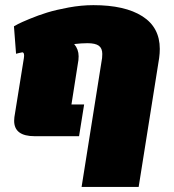

<svg xmlns="http://www.w3.org/2000/svg" viewBox="-20 -537 686 757"><path d="M35 -433.3Q40.8 -436.7 51.7 -442.5Q62.5 -448.3 96.7 -462.5Q130.8 -476.7 165.8 -487.5Q200.8 -498.3 250.8 -507.5Q300.8 -516.7 348.3 -516.7Q472.5 -516.7 541.2 -472.9Q610 -429.2 610 -344.2Q610 -326.7 607.5 -308.3L526.7 200H301.7L382.5 -308.3Q383.3 -314.2 383.3 -324.2Q383.3 -346.7 369.6 -356.7Q355.8 -366.7 325 -366.7Q301.7 -366.7 272.5 -363.3Q290 -342.5 290 -315Q290 -305 289.2 -300L261.7 -125H311.7L291.7 0H116.7Q35.8 0 35.8 -60.8Q35.8 -70 36.7 -75L74.2 -308.3Q77.5 -329.2 68.3 -330.8Q63.3 -330 54.6 -327.9Q45.8 -325.8 43.3 -325Z"/></svg>

Font: BoonTook
Style: Italic
Weight: 400
Italic angle: -9°
Designer: Sungsit Sawaiwan
Foundry: FontUni
Version: Version 3.0